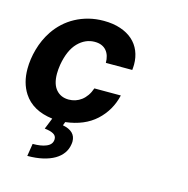

<svg xmlns="http://www.w3.org/2000/svg" viewBox="-113 -661 978 1000"><g transform="rotate(15 376.0 -161.5)"><path d="M121.8 230.1 132.5 162.6Q177.2 162.6 203.8 151.6Q236.9 138.8 236.9 109Q236.9 90.9 220.3 81.7Q203.8 72.4 172.9 69.2L197.1 8.9Q88.4 -4.6 40.1 -79.2Q5.3 -133.2 5.3 -208.5Q5.3 -260.7 20.6 -315.3Q36.2 -371.1 67.5 -418.3Q87.7 -448.5 114.5 -473.2Q141.3 -497.9 173.8 -515.4Q206.3 -533 244.3 -542.8Q282.3 -552.6 325.3 -552.6Q376.4 -552.6 415.8 -539.2Q455.3 -525.9 481.9 -502.3Q508.5 -478.7 522.2 -445.7Q535.9 -412.6 535.9 -373.2Q535.9 -366.1 535.3 -358.8Q534.8 -351.6 534.1 -343.8H391.7Q391.7 -363.3 386.7 -380Q381.7 -396.7 371.4 -408.9Q361.2 -421.2 345.5 -427.9Q329.9 -434.7 308.2 -434.7Q257.5 -434.7 218 -394.5Q178.6 -354 164.4 -272.7Q160.2 -246.1 160.2 -223.7Q160.2 -167.3 185.7 -138.1Q211.3 -109 253.6 -109Q272.4 -109 289.6 -114.7Q306.8 -120.4 321.7 -131.6Q336.6 -142.8 348.5 -159.8Q360.4 -176.8 368.3 -199.9H511Q491.5 -115.8 429.7 -59.3Q368.3 -3.2 267 8.9L259.9 28.1Q329.9 41.5 329.9 96.9Q329.9 104.4 328.1 114.3Q324.2 139.9 308.9 161.2Q293.7 182.5 267.8 197.8Q241.8 213.1 205.3 221.6Q168.7 230.1 121.8 230.1Z"/></g></svg>

Font: Linik Sans
Style: Bold Italic
Weight: 700
Italic angle: 9°
Designer: Fonts by Rasmus Andersson / Changes by Cristiano Sobral with parts from Marc Monis
Foundry: rsms
Version: Version 3.020; ttfautohint (v1.6)